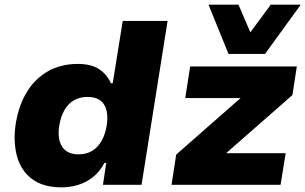

<svg xmlns="http://www.w3.org/2000/svg" viewBox="-20 -795 1314 826"><path d="M245 11Q165 11 117 -25.5Q69 -62 52.5 -125Q36 -188 48 -265Q61 -343 96 -400Q131 -457 186.5 -488.5Q242 -520 315 -520Q373 -520 407 -497Q441 -474 457 -437H465L508 -705H701L589 0H423L437 -94H429Q410 -57 380.5 -33.5Q351 -10 316 0.5Q281 11 245 11ZM318 -131Q352 -131 376.5 -146Q401 -161 417 -189Q433 -217 439 -255Q448 -313 427.5 -345.5Q407 -378 356 -378Q323 -378 298 -363.5Q273 -349 257 -321Q241 -293 235 -255Q226 -198 247 -164.5Q268 -131 318 -131ZM718 0 738 -130 1057 -410 1041 -373H777L798 -509H1257L1238 -386L913 -101L929 -136H1209L1187 0ZM963 -563 877 -775H1006L1057 -656L1145 -775H1274L1120 -563Z"/></svg>

Font: Nunito Sans 6pt Black
Style: Italic
Weight: 900
Italic angle: -9°
Version: Version 3.101;gftools[0.9.27]